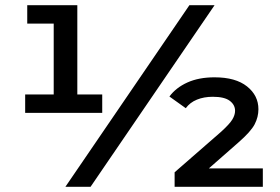

<svg xmlns="http://www.w3.org/2000/svg" viewBox="-20 -720 1079 740"><path d="M77 -285V-356H187V-629H85V-700H278V-356H374V-285ZM232 0 710 -700H807L329 0ZM653 0V-56L832 -212Q865 -242 875.5 -259.5Q886 -277 886 -293Q886 -316 865.5 -331.5Q845 -347 800 -347Q766 -347 739 -336Q712 -325 696 -303L633 -348Q658 -382 702 -402Q746 -422 807 -422Q888 -422 932 -387Q976 -352 976 -299Q976 -269 961.5 -241Q947 -213 899 -171L785 -71H993V0Z"/></svg>

Font: Montserrat Thin SemiBold
Style: Regular
Weight: 600
Version: Version 9.000